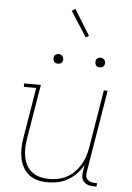

<svg xmlns="http://www.w3.org/2000/svg" viewBox="-62 -997 725 1051"><g transform="rotate(5 300.0 -471.5)"><path d="M241 8Q212 8 185.5 1.5Q159 -5 138 -21.5Q117 -38 104 -61.5Q91 -85 86 -111.5Q81 -138 81.5 -166.5Q82 -195 87 -223L133 -501H65V-520H157L107 -220Q103 -194 102 -168.5Q101 -143 106 -119Q111 -95 122.5 -73.5Q134 -52 153.5 -37.5Q173 -23 197.5 -17Q222 -11 248 -11Q272 -11 296 -16Q320 -21 343 -33Q366 -45 384.5 -64Q403 -83 416.5 -105Q430 -127 438 -151Q446 -175 450 -199L503 -520H524L449 -68Q447 -57 448 -45.5Q449 -34 456.5 -26Q464 -18 474.5 -14.5Q485 -11 497 -11H510L509 8H493Q477 8 463 3.5Q449 -1 439 -11.5Q429 -22 427 -37.5Q425 -53 428 -68L434 -105Q420 -79 398.5 -56.5Q377 -34 351 -19Q325 -4 296.5 2Q268 8 241 8ZM469 -644Q463 -644 457.5 -646Q452 -648 448.5 -653Q445 -658 444 -664Q443 -670 444 -676Q444 -681 446.5 -685Q449 -689 453 -691.5Q457 -694 461 -695.5Q465 -697 470 -697Q476 -697 481.5 -694.5Q487 -692 491 -687Q495 -682 496 -676Q497 -670 496 -664Q495 -659 492.5 -655Q490 -651 486.5 -648.5Q483 -646 478.5 -645Q474 -644 469 -644ZM239 -644Q233 -644 227.5 -646Q222 -648 218.5 -653Q215 -658 214 -664Q213 -670 214 -676Q214 -681 216.5 -685Q219 -689 223 -691.5Q227 -694 231 -695.5Q235 -697 240 -697Q246 -697 251.5 -694.5Q257 -692 261 -687Q265 -682 266 -676Q267 -670 266 -664Q265 -659 262.5 -655Q260 -651 256.5 -648.5Q253 -646 248.5 -645Q244 -644 239 -644ZM379 -800 290 -939 309 -951 396 -810Z"/></g></svg>

Font: Iosevka Etoile Thin
Style: Italic
Weight: 100
Italic angle: -9°
Designer: Belleve Invis
Foundry: Belleve Invis
Version: Version 22.1.2; ttfautohint (v1.8.4)